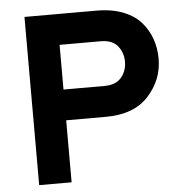

<svg xmlns="http://www.w3.org/2000/svg" viewBox="-51 -748 741 796"><g transform="rotate(-5 319.5 -350.0)"><path d="M380 -700Q444 -700 491.5 -681Q539 -662 566 -630Q593 -598 606 -560Q619 -522 619 -479Q619 -392 558.5 -325Q498 -258 380 -258H215V0H80V-700ZM215 -386H386Q433 -386 456 -413.5Q479 -441 479 -479Q479 -516 457 -544Q435 -572 386 -572H215Z"/></g></svg>

Font: ReCut ExtraBold
Style: Regular
Weight: 800
Designer: Giant Group (for alternate capitals set)
Version: Version 2.002;FEAKit 1.0